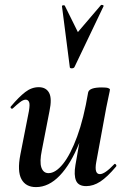

<svg xmlns="http://www.w3.org/2000/svg" viewBox="-20 -751 516 784"><path d="M127 13Q85 13 67.5 -19.5Q50 -52 63 -119L98 -297Q103 -326 98.5 -335Q94 -344 85 -344Q75 -344 62 -334Q49 -324 33 -309Q29 -305 25 -309Q21 -313 25 -317Q57 -355 83 -375Q109 -395 138 -395Q168 -395 180.5 -372Q193 -349 182 -297L151 -138Q141 -90 149 -67Q157 -44 178 -44Q207 -44 237.5 -82Q268 -120 295 -193.5Q322 -267 340 -374L358 -373Q339 -255 304 -168Q269 -81 224 -34Q179 13 127 13ZM332 9Q300 9 290.5 -13.5Q281 -36 288 -77L340 -374Q345 -394 396 -394Q416 -394 422.5 -391Q429 -388 429 -386Q429 -382 424 -360Q419 -338 414 -312L373 -89Q364 -40 388 -40Q398 -40 412.5 -50Q427 -60 446 -80Q449 -84 453 -79.5Q457 -75 454 -71Q418 -28 389.5 -9.5Q361 9 332 9ZM265 -477 233 -726Q233 -729 238.5 -729.5Q244 -730 245 -727L298 -620L392 -730Q394 -732 399 -730.5Q404 -729 403 -726L284 -477Q281 -472 273 -472Q265 -472 265 -477Z"/></svg>

Font: Cormorant Garamond Light
Style: Italic
Weight: 300
Italic angle: -10°
Designer: Christian Thalmann (Catharsis Fonts)
Foundry: Catharsis Fonts
Version: Version 4.001